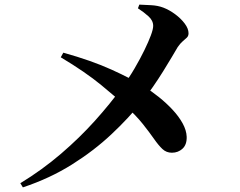

<svg xmlns="http://www.w3.org/2000/svg" viewBox="-20 -784 1040 831"><path d="M68 9Q163 -49 244 -118.5Q325 -188 391 -261.5Q457 -335 507 -404Q538 -446 562.5 -488Q587 -530 605 -567Q623 -604 633 -631Q643 -658 643 -672Q643 -695 622.5 -713.5Q602 -732 577 -748L583 -764Q607 -763 635 -761.5Q663 -760 687 -751Q713 -741 738 -722.5Q763 -704 779.5 -682Q796 -660 796 -640Q796 -628 788.5 -621Q781 -614 770.5 -605Q760 -596 749 -580Q739 -563 723 -536Q707 -509 686.5 -476Q666 -443 642.5 -409Q619 -375 594 -344Q538 -274 462.5 -203Q387 -132 291.5 -72Q196 -12 79 27ZM724 -123Q700 -123 683 -139Q666 -155 646.5 -183Q627 -211 598 -247.5Q569 -284 523 -326Q487 -359 418.5 -415.5Q350 -472 243 -536L254 -556Q376 -522 463 -482.5Q550 -443 603 -410Q635 -390 667.5 -364Q700 -338 727 -309Q754 -280 770.5 -250Q787 -220 788 -192Q789 -158 770 -140.5Q751 -123 724 -123Z"/></svg>

Font: Noto Serif TC
Style: Bold
Weight: 700
Designer: Ryoko NISHIZUKA 西塚涼子 (kana & ideographs); Frank Grießhammer (Latin, Greek & Cyrillic); Wenlong ZHANG 张文龙 (bopomofo); San
Foundry: Adobe
Version: Version 2.002-H1;hotconv 1.1.0;makeotfexe 2.6.0